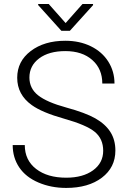

<svg xmlns="http://www.w3.org/2000/svg" viewBox="-20 -923 632 953"><path d="M43 0ZM492.2 -174.8Q492.2 -233.9 450.7 -268.3Q409.2 -302.7 298.8 -333.7Q188.5 -364.7 137.7 -401.4Q65.4 -453.1 65.4 -537.1Q65.4 -618.7 132.6 -669.7Q199.7 -720.7 304.2 -720.7Q375 -720.7 430.9 -693.4Q486.8 -666 517.6 -617.2Q548.3 -568.4 548.3 -508.3H487.8Q487.8 -581.1 438 -625.2Q388.2 -669.4 304.2 -669.4Q222.7 -669.4 174.3 -633.1Q126 -596.7 126 -538.1Q126 -483.9 169.4 -449.7Q212.9 -415.5 308.6 -389.4Q404.3 -363.3 453.6 -335.2Q502.9 -307.1 527.8 -268.1Q552.7 -229 552.7 -175.8Q552.7 -91.8 485.6 -41Q418.5 9.8 308.6 9.8Q233.4 9.8 170.7 -17.1Q107.9 -43.9 75.4 -92.3Q43 -140.6 43 -203.1H103Q103 -127.9 159.2 -84.5Q215.3 -41 308.6 -41Q391.6 -41 441.9 -77.6Q492.2 -114.3 492.2 -174.8ZM305.7 -808.6 389.6 -903.3H441.9V-897.5L326.7 -770H284.7L169.4 -897.9V-903.3H221.7Z"/></svg>

Font: Roboto Light
Style: Regular
Weight: 300
Designer: Google
Version: Version 2.134; 2016; ttfautohint (v1.6)